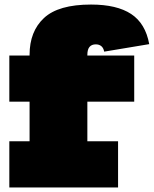

<svg xmlns="http://www.w3.org/2000/svg" viewBox="-20 -824 676 844"><path d="M21 0V-203H110V-377H21V-580H110V-583Q110 -686 173.5 -745Q237 -804 380 -804Q493.5 -804 556.5 -762.5Q619.5 -721 636 -630L438 -597Q435 -613 425.5 -621Q416 -629 401 -629Q383 -629 373.5 -617.8Q364 -606.5 364 -583V-580H570V-377H364V-203H499V0Z"/></svg>

Font: Hepta Slab Black
Style: Regular
Weight: 900
Designer: Michael LaGattuta
Foundry: Michael LaGattuta
Version: Version 1.102